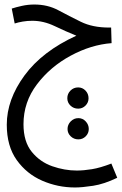

<svg xmlns="http://www.w3.org/2000/svg" viewBox="-20 -436 539 850"><path d="M312 394Q343 394 392 386.5Q441 379 499 351L473 288Q424 307 387 313Q350 319 320 319Q266 319 211.5 300Q157 281 120.5 236Q84 191 84 114Q84 16 143.5 -62.5Q203 -141 293 -189.5Q383 -238 474 -245L472 -314H463Q390 -314 338 -339.5Q286 -365 238.5 -390.5Q191 -416 132 -416Q104 -416 77 -410Q50 -404 32 -398L45 -332Q60 -337 80.5 -340.5Q101 -344 123 -344Q173 -344 222 -320.5Q271 -297 318 -278Q167 -209 88.5 -102Q10 5 10 116Q10 211 54 272.5Q98 334 167 364Q236 394 312 394ZM372 -1Q372 -21 358.5 -35Q345 -49 326 -49Q306 -49 292 -35Q278 -21 278 -1Q278 18 292 31.5Q306 45 326 45Q345 45 358.5 31.5Q372 18 372 -1ZM373 135Q373 116 359.5 101.5Q346 87 327 87Q307 87 293 101.5Q279 116 279 135Q279 154 293 167.5Q307 181 327 181Q346 181 359.5 167.5Q373 154 373 135Z"/></svg>

Font: Noto Sans Arabic Condensed
Style: Regular
Weight: 400
Width: 3
Designer: Nadine Chahine
Foundry: Monotype Imaging Inc.
Version: 1.001